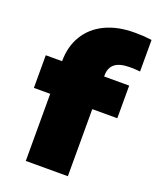

<svg xmlns="http://www.w3.org/2000/svg" viewBox="-150 -907 813 995"><g transform="rotate(20 256.5 -409.0)"><path d="M347 -557V-550H485V-370H347V0H115V-370H25V-550H115Q115 -630.5 151.5 -691.2Q188 -752 256.2 -785Q324.5 -818 418 -818Q445.5 -818 465.8 -816.8Q486 -815.5 513 -812V-638Q483 -641 458 -641Q400.5 -641 373.8 -619.8Q347 -598.5 347 -557Z"/></g></svg>

Font: Encode Sans Expanded Black
Style: Regular
Weight: 900
Width: 7
Designer: Multiple Designers
Foundry: Impallari Type
Version: Version 2.000